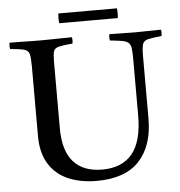

<svg xmlns="http://www.w3.org/2000/svg" viewBox="-57 -877 880 941"><g transform="rotate(-5 383.5 -406.0)"><path d="M14 -701Q34 -701 62.5 -700.5Q91 -700 119.5 -699.5Q148 -699 167 -699Q186 -699 214.5 -699.5Q243 -700 272 -700.5Q301 -701 321 -701Q324 -686 321 -670Q275 -666 254 -661Q233 -656 228 -641Q223 -626 223 -590V-263Q223 -151 271.5 -96.5Q320 -42 413 -42Q511 -42 561 -103Q611 -164 611 -292V-566Q611 -601 608.5 -620.5Q606 -640 595.5 -649Q585 -658 564 -661.5Q543 -665 505 -669Q502 -684 505 -700Q532 -700 570 -699Q608 -698 631 -698Q656 -698 693.5 -699Q731 -700 759 -700Q762 -685 759 -669Q713 -664 692 -659Q671 -654 665.5 -637Q660 -620 660 -579V-271Q660 -138 591 -63.5Q522 11 382 11Q302 11 241.5 -15Q181 -41 147 -95.5Q113 -150 113 -233V-577Q113 -619 108 -637Q103 -655 82 -660.5Q61 -666 14 -670Q11 -685 14 -701ZM265 -823H553Q556 -799 553 -775H265Q262 -799 265 -823Z"/></g></svg>

Font: Tiro Tamil
Style: Regular
Weight: 400
Designer: Tamil: Fernando Mello & Fiona Ross. Latin: John Hudson.
Foundry: Tiro Typeworks Ltd.
Version: Version 1.52